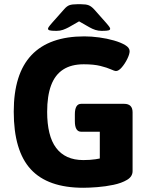

<svg xmlns="http://www.w3.org/2000/svg" viewBox="-20 -880 712 908"><path d="M374 8Q206 8 125.5 -79.5Q45 -167 45 -352Q45 -531 129 -619.5Q213 -708 379 -708Q412 -708 449 -703Q486 -698 519 -688.5Q552 -679 572.5 -666.5Q593 -654 593 -638Q593 -624 582 -601.5Q571 -579 556 -561.5Q541 -544 528 -544Q522 -544 504.5 -552Q487 -560 455.5 -568Q424 -576 376 -576Q317 -576 278.5 -551Q240 -526 221.5 -476Q203 -426 203 -351Q203 -295 213.5 -252Q224 -209 245.5 -180.5Q267 -152 299 -137.5Q331 -123 374 -123Q406 -123 432.5 -127Q459 -131 496 -140L452 -72V-257H364Q334 -257 334 -307V-339Q334 -389 364 -389H567Q607 -389 607 -349V-71Q607 -45 581 -29.5Q555 -14 517 -6Q479 2 440 5Q401 8 374 8ZM247 -734Q222 -734 214.5 -736.5Q207 -739 207 -744Q207 -747 210.5 -752.5Q214 -758 228 -774L284 -837Q296 -851 308.5 -855.5Q321 -860 344 -860H364Q387 -860 399.5 -855Q412 -850 425 -836L480 -774Q494 -758 497.5 -752.5Q501 -747 501 -744Q501 -739 494 -736.5Q487 -734 461 -734Q445 -734 431 -738.5Q417 -743 403 -751L354 -779L305 -751Q292 -744 278 -739Q264 -734 247 -734Z"/></svg>

Font: Asap
Style: Regular
Weight: 400
Designer: Pablo Cosgaya
Foundry: Omnibus-Type
Version: Version 3.001